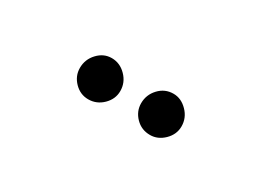

<svg xmlns="http://www.w3.org/2000/svg" viewBox="-21 -814 421 311"><g transform="rotate(30 189.5 -658.5)"><path d="M249 -620Q233 -620 222 -631.2Q211 -642.5 211 -657.5Q211 -673.5 222 -685.2Q233 -697 249 -697Q263.5 -697 275 -685.2Q286.5 -673.5 286.5 -657.5Q286.5 -642.5 275 -631.2Q263.5 -620 249 -620ZM133.5 -620Q118.5 -620 107.5 -631.2Q96.5 -642.5 96.5 -657.5Q96.5 -673.5 107.5 -685.2Q118.5 -697 133.5 -697Q149 -697 160.5 -685.2Q172 -673.5 172 -657.5Q172 -642.5 160.5 -631.2Q149 -620 133.5 -620Z"/></g></svg>

Font: Imbue 100pt
Style: Regular
Weight: 400
Designer: Tyler Finck
Foundry: Etcetera Type Company
Version: Version 1.102; ttfautohint (v1.8.3)